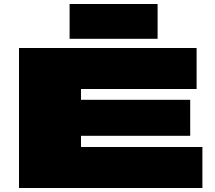

<svg xmlns="http://www.w3.org/2000/svg" viewBox="-20 -940 1075 960"><path d="M75 0V-700H963V-495H385V-441H931V-261H385V-205H992V0ZM328 -746V-920H768V-746Z"/></svg>

Font: Georama ExtraExtended Black
Style: Regular
Weight: 900
Width: 8
Designer: Jean-Baptiste Levee
Foundry: Production Type
Version: Version 1.000